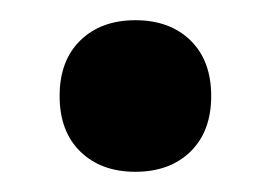

<svg xmlns="http://www.w3.org/2000/svg" viewBox="-20 -423 268 190"><path d="M168.5 -273Q148 -253 114 -253Q80 -253 59.5 -273Q39 -293 39 -328Q39 -363 59.5 -383Q80 -403 114 -403Q148 -403 168.5 -383Q189 -363 189 -328Q189 -293 168.5 -273Z"/></svg>

Font: Easer Grotesk
Style: Regular
Weight: 400
Designer: Boardeaser, Bonnie Shaver-Troup, Thomas Jockin
Foundry: Lexend
Version: Version 1.008;Glyphs 3.1.2 (3151)